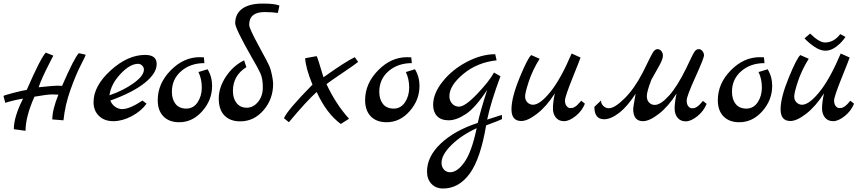

<svg xmlns="http://www.w3.org/2000/svg" viewBox="-28 -693 4956 1098"><path d="M423 -389 462 -380Q461 -373 433.5 -319.5Q406 -266 375 -179.5Q344 -93 335 -5L271 -10Q271 -65 306 -152Q297 -153 269.5 -153Q242 -153 169 -140Q118 -26 118 55L51 46Q51 -25 104 -129Q53 -121 2 -105L-8 -144Q-8 -147 45.5 -161Q99 -175 125 -179Q205 -363 234 -392L277 -375Q272 -365 254 -330Q209 -243 193 -194Q280 -203 297.5 -203Q315 -203 327 -202Q397 -363 423 -389Z M787 -118 810 -100Q779 -57 725 -28.5Q671 0 620 0Q569 0 538 -30Q507 -60 507 -109Q507 -201 604.5 -290Q702 -379 802 -379Q868 -379 868 -327Q868 -273 798.5 -218Q729 -163 603 -118Q612 -95 631 -82Q650 -69 670 -69Q713 -69 787 -118ZM598 -148Q679 -176 737 -218Q795 -260 795 -295Q795 -308 785 -318Q775 -328 762 -328Q715 -328 660.5 -269.5Q606 -211 598 -148Z M1159 -297Q1185 -254 1185 -202Q1185 -121 1129 -57.5Q1073 6 997 6Q939 6 906.5 -27.5Q874 -61 874 -120Q874 -215 948 -290.5Q1022 -366 1114 -366Q1131 -366 1138 -365L1141 -332Q1061 -332 1008 -286Q955 -240 955 -168Q955 -125 976 -98.5Q997 -72 1037.5 -72Q1078 -72 1102 -108Q1126 -144 1126 -192.5Q1126 -241 1107 -281Z M1570 -661 1561 -619Q1526 -624 1485 -624Q1397 -624 1397 -551Q1397 -531 1450.5 -433Q1504 -335 1512.5 -315Q1521 -295 1527.5 -262.5Q1534 -230 1534 -214Q1534 -126 1479 -62.5Q1424 1 1346 1Q1288 1 1255.5 -32.5Q1223 -66 1223 -129.5Q1223 -193 1264 -255Q1305 -317 1368 -348L1381 -309Q1304 -261 1304 -173Q1304 -130 1325 -103.5Q1346 -77 1383 -77Q1420 -77 1447.5 -110Q1475 -143 1475 -193Q1475 -243 1461.5 -273Q1448 -303 1411 -366Q1317 -531 1317 -560Q1317 -614 1357 -643Q1397 -672 1470.5 -672.5Q1544 -673 1570 -661Z M1783 -167Q1724 -114 1624 6L1596 -17Q1615 -63 1759 -209Q1721 -301 1717 -360L1783 -372Q1788 -365 1822 -251Q1948 -341 2001 -366L2020 -339Q2003 -325 1960 -296Q1845 -218 1839 -212Q1893 -97 1968 -14L1921 16Q1839 -44 1783 -167Z M2345 -297Q2371 -254 2371 -202Q2371 -121 2315 -57.5Q2259 6 2183 6Q2125 6 2092.5 -27.5Q2060 -61 2060 -120Q2060 -215 2134 -290.5Q2208 -366 2300 -366Q2317 -366 2324 -365L2327 -332Q2247 -332 2194 -286Q2141 -240 2141 -168Q2141 -125 2162 -98.5Q2183 -72 2223.5 -72Q2264 -72 2288 -108Q2312 -144 2312 -192.5Q2312 -241 2293 -281Z M2842 -36 2843 -12Q2833 -6 2752 24Q2720 215 2658 300Q2596 385 2506 385Q2464 385 2439 358Q2414 331 2414 288Q2414 202 2493 127.5Q2572 53 2704 10Q2719 -57 2758 -179Q2691 -77 2636.5 -41Q2582 -5 2538 -5Q2494 -5 2471.5 -29Q2449 -53 2449 -93Q2449 -159 2504 -227.5Q2559 -296 2642.5 -339.5Q2726 -383 2804 -383L2812 -348Q2701 -336 2621.5 -270Q2542 -204 2542 -143Q2542 -117 2558 -100Q2574 -83 2597 -83Q2631 -83 2700 -155Q2769 -227 2797 -278L2834 -257Q2779 -110 2758 -9ZM2698 40Q2611 80 2554 136Q2497 192 2497 238Q2497 262 2511 277Q2525 292 2546 292Q2588 292 2629 233Q2670 174 2698 40Z M3296 -117 3317 -100Q3300 -58 3263.5 -29Q3227 0 3197.5 0Q3168 0 3151 -20.5Q3134 -41 3134 -74Q3134 -107 3145 -159Q3098 -85 3044 -43Q2990 -1 2953 -1Q2897 -1 2897 -68Q2897 -135 2943.5 -248.5Q2990 -362 3010 -378L3058 -357Q3017 -291 2996 -227Q2975 -163 2975 -141.5Q2975 -120 2988.5 -107Q3002 -94 3020 -94Q3060 -94 3119.5 -167.5Q3179 -241 3241 -387L3292 -364Q3290 -356 3246.5 -248Q3203 -140 3203 -118.5Q3203 -97 3212.5 -86Q3222 -75 3231.5 -75Q3241 -75 3246 -76Q3251 -77 3256 -80Q3261 -83 3264.5 -85Q3268 -87 3273 -92L3280 -100Q3283 -102 3288.5 -108.5Q3294 -115 3296 -117Z M3992 -116 4013 -99Q3996 -57 3959.5 -28Q3923 1 3893.5 1Q3864 1 3847 -19.5Q3830 -40 3830 -73Q3830 -106 3841 -158Q3794 -84 3740 -42Q3686 0 3649 0Q3593 0 3593 -71Q3593 -78 3607 -157Q3560 -84 3512.5 -47.5Q3465 -11 3427 -11Q3371 -11 3371 -82L3409 -118Q3409 -100 3422.5 -87Q3436 -74 3454 -74Q3487 -74 3543.5 -130Q3600 -186 3647 -277Q3657 -297 3670.5 -324.5Q3684 -352 3690 -364Q3696 -376 3704 -390Q3717 -412 3731 -412Q3745 -412 3754 -401Q3763 -390 3763 -375.5Q3763 -361 3754.5 -342Q3746 -323 3727 -290.5Q3708 -258 3697 -237Q3671 -169 3671 -144Q3671 -119 3684.5 -106Q3698 -93 3716 -93Q3750 -93 3797.5 -145.5Q3845 -198 3896 -302Q3902 -315 3910 -331.5Q3918 -348 3922 -356.5Q3926 -365 3931.5 -376Q3937 -387 3940.5 -392.5Q3944 -398 3948 -403Q3957 -412 3968.5 -412Q3980 -412 3989 -401Q3998 -390 3998 -375.5Q3998 -361 3948.5 -251.5Q3899 -142 3899 -119Q3899 -96 3908.5 -85Q3918 -74 3927.5 -74Q3937 -74 3942 -75Q3947 -76 3952 -79Q3957 -82 3960.5 -84Q3964 -86 3969 -91L3976 -98Q3979 -101 3984.5 -107.5Q3990 -114 3992 -116Z M4362 -297Q4388 -254 4388 -202Q4388 -121 4332 -57.5Q4276 6 4200 6Q4142 6 4109.5 -27.5Q4077 -61 4077 -120Q4077 -215 4151 -290.5Q4225 -366 4317 -366Q4334 -366 4341 -365L4344 -332Q4264 -332 4211 -286Q4158 -240 4158 -168Q4158 -125 4179 -98.5Q4200 -72 4240.5 -72Q4281 -72 4305 -108Q4329 -144 4329 -192.5Q4329 -241 4310 -281Z M4835 -117 4856 -100Q4839 -58 4802.5 -29Q4766 0 4736.5 0Q4707 0 4690 -20.5Q4673 -41 4673 -74Q4673 -107 4684 -159Q4637 -85 4583 -43Q4529 -1 4492 -1Q4436 -1 4436 -68Q4436 -135 4482.5 -248.5Q4529 -362 4549 -378L4597 -357Q4556 -291 4535 -227Q4514 -163 4514 -141.5Q4514 -120 4527.5 -107Q4541 -94 4559 -94Q4599 -94 4658.5 -167.5Q4718 -241 4780 -387L4831 -364Q4829 -356 4785.5 -248Q4742 -140 4742 -118.5Q4742 -97 4751.5 -86Q4761 -75 4770.5 -75Q4780 -75 4785 -76Q4790 -77 4795 -80Q4800 -83 4803.5 -85Q4807 -87 4812 -92L4820 -100Q4822 -102 4827.5 -108.5Q4833 -115 4835 -117ZM4777 -498 4807 -482Q4787 -451 4755.5 -427Q4724 -403 4693 -403Q4662 -403 4628 -426.5Q4594 -450 4573 -474L4605 -501Q4657 -450 4690 -450Q4741 -450 4777 -498Z"/></svg>

Font: Marck Script
Style: Regular
Weight: 400
Designer: Denis Masharov, Marck Fogel
Foundry: Denis Masharov
Version: Version 1.002